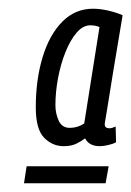

<svg xmlns="http://www.w3.org/2000/svg" viewBox="-20 -699 301 440"><path d="M261 -664Q248 -587 240 -538.5Q232 -490 228 -464Q224 -438 222 -427.5Q220 -417 220 -414Q220 -405 231 -405Q236 -405 245 -409L246 -373Q239 -369 227.5 -366.5Q216 -364 209 -364Q184 -364 175 -382Q166 -375 154.5 -369.5Q143 -364 126 -364Q100 -364 81 -383.5Q62 -403 62 -453Q62 -516 77.5 -567.5Q93 -619 122.5 -649Q152 -679 193 -679Q210 -679 229 -674.5Q248 -670 261 -664ZM107 -458Q107 -439 114.5 -422.5Q122 -406 140 -406Q158 -406 173 -416L208 -637Q199 -641 187 -641Q170 -641 155.5 -624Q141 -607 130 -579.5Q119 -552 113 -520Q107 -488 107 -458ZM35 -279 41 -318H229L222 -279Z"/></svg>

Font: Georama Condensed
Style: Italic
Weight: 400
Width: 3
Italic angle: -9°
Designer: Jean-Baptiste Levee
Foundry: Production Type
Version: Version 1.000